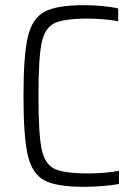

<svg xmlns="http://www.w3.org/2000/svg" viewBox="-20 -716 529 744"><path d="M71 -344Q71 -502 88 -573.5Q105 -645 152.5 -670.5Q200 -696 306 -696Q340 -696 377.5 -692.5Q415 -689 438 -683V-634Q376 -644 320 -644Q227 -644 190 -625.5Q153 -607 141 -548Q129 -489 129 -344Q129 -199 141 -140Q153 -81 190 -62.5Q227 -44 320 -44Q386 -44 441 -54V-3Q414 2 376 5Q338 8 306 8Q199 8 152 -17Q105 -42 88 -113Q71 -184 71 -344Z"/></svg>

Font: Saira SemiCondensed Light
Style: Regular
Weight: 300
Width: 4
Designer: Hector Gatti with collaboration of the Omnibus-Type team
Foundry: Omnibus-Type
Version: Version 0.072; ttfautohint (v1.8)